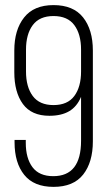

<svg xmlns="http://www.w3.org/2000/svg" viewBox="-20 -727 422 753"><path d="M36.1 -443.8V-528.8Q36.1 -609.9 74.5 -658.4Q112.8 -707 189.9 -707Q267.6 -707 305.9 -658.7Q344.2 -610.4 344.2 -528.8V-172.9Q344.2 -90.8 306.2 -42.5Q268.1 5.9 189.9 5.9Q112.8 5.9 75 -41.3Q37.1 -88.4 37.1 -168.9V-178.2H81.1V-167Q81.1 -106.4 107.4 -71.3Q133.8 -36.1 189 -36.1Q297.9 -36.1 297.9 -174.8V-347.2Q281.7 -308.6 251.2 -290.8Q220.7 -272.9 173.8 -272.9Q103.5 -272.9 69.8 -319.1Q36.1 -365.2 36.1 -443.8ZM82 -446.8Q82 -386.2 108.4 -350.6Q134.8 -314.9 189.9 -314.9Q245.1 -314.9 271.5 -350.6Q297.9 -386.2 297.9 -446.8V-532.2Q297.9 -592.8 271.5 -628.4Q245.1 -664.1 189.9 -664.1Q134.8 -664.1 108.4 -628.4Q82 -592.8 82 -532.2Z"/></svg>

Font: Bebas Neue Book
Style: Regular
Weight: 400
Designer: Ryoichi Tsunekawa
Foundry: Ryoichi Tsunekawa
Version: Version 001.003